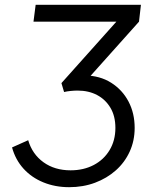

<svg xmlns="http://www.w3.org/2000/svg" viewBox="-20 -765 649 797"><path d="M30 -153 97 -183Q114 -125 160.5 -91.5Q207 -58 273 -58Q327 -58 369 -80Q411 -102 435 -142Q459 -182 459 -234Q459 -283 438.5 -317.5Q418 -352 383 -370.5Q348 -389 302 -389Q289 -389 273.5 -387.5Q258 -386 246 -383L235 -420L463 -675H119L128 -745H565L557 -675L345 -438L331 -452Q395 -451 441.5 -421.5Q488 -392 513.5 -343.5Q539 -295 539 -234Q539 -181 518.5 -136Q498 -91 461 -58Q424 -25 374.5 -6.5Q325 12 267 12Q209 12 160 -8Q111 -28 77.5 -65Q44 -102 30 -153Z"/></svg>

Font: Kosmopol Plus Jakarta Sans Italic It
Style: Regular
Weight: 400
Italic angle: -8.04999°
Designer: Gumpita Rahayu
Foundry: Tokotype
Version: Version 2.006